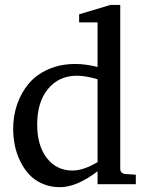

<svg xmlns="http://www.w3.org/2000/svg" viewBox="-20 -757 604 789"><path d="M132.8 -245.1Q132.8 -158.7 172.6 -107.4Q212.4 -56.2 277.8 -56.2Q322.8 -56.2 380.9 -90.8V-431.2Q333 -445.8 295.9 -445.8Q222.2 -445.8 177.5 -391.8Q132.8 -337.9 132.8 -245.1ZM34.2 -228Q34.2 -281.2 50.5 -328.6Q66.9 -376 97.9 -413.1Q128.9 -450.2 178.5 -472.2Q228 -494.1 289.1 -494.1Q332.5 -494.1 380.9 -481.9V-665H305.2V-698.2L434.1 -736.8H474.1V-64Q474.1 -43.9 495.1 -42L538.1 -39.1V0H380.9V-53.2Q295.4 12.2 226.1 12.2Q187 12.2 154.5 -2Q122.1 -16.1 100.3 -39.6Q78.6 -63 63.2 -94.2Q47.9 -125.5 41 -159.2Q34.2 -192.9 34.2 -228Z"/></svg>

Font: TAML ThiruValluvar
Style: Regular
Weight: 400
Version: Version 0.271; dev 7ad24fM